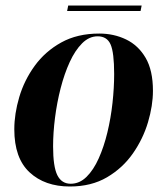

<svg xmlns="http://www.w3.org/2000/svg" viewBox="-20 -668 607 698"><path d="M234 10Q143 10 87.5 -41.5Q32 -93 32 -198Q32 -254 50 -315Q68 -376 106 -428.5Q144 -481 202.5 -513.5Q261 -546 341 -546Q394 -546 438.5 -524.5Q483 -503 509.5 -457.5Q536 -412 536 -338Q536 -284 518 -223.5Q500 -163 463 -110Q426 -57 369 -23.5Q312 10 234 10ZM237 0Q269 0 294.5 -25Q320 -50 339 -92.5Q358 -135 370.5 -187Q383 -239 389 -294Q395 -349 395 -399Q395 -477 382 -506.5Q369 -536 335 -536Q304 -536 278.5 -510.5Q253 -485 233.5 -442.5Q214 -400 200.5 -347.5Q187 -295 180 -240Q173 -185 173 -136Q173 -62 188.5 -31Q204 0 237 0ZM224 -628 228 -648H495L491 -628Z"/></svg>

Font: Noto Serif Display SemiCondensed
Style: Bold Italic
Weight: 700
Width: 4
Italic angle: -12°
Designer: Monotype Design Team
Foundry: Monotype Imaging Inc.
Version: Version 2.009